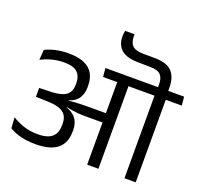

<svg xmlns="http://www.w3.org/2000/svg" viewBox="-149 -1078 1324 1251"><g transform="rotate(20 512.5 -452.0)"><path d="M577 -890.5Q577 -891.5 577 -897.2Q577 -903 577 -904H512Q509.5 -894.5 508.5 -884.8Q507.5 -875 507.5 -864.5Q507.5 -805 545 -772.8Q582.5 -740.5 663.5 -740L744.5 -739Q798 -739 818.5 -717Q839 -695 839 -650V-619.5H909.5V-653.5Q909.5 -726.5 874 -764.8Q838.5 -803 754 -803.5L676.5 -804Q620 -804.5 598.8 -825.2Q577.5 -846 577 -890.5ZM766.5 -572.5 761.5 -632.5H474L479.5 -572.5ZM577.5 0H655.5V-595H577.5ZM27.5 -128.5 32.5 -53.5Q67 -33 112.2 -21.5Q157.5 -10 213.5 -10Q315.5 -10 365.2 -50.2Q415 -90.5 415 -171V-179Q415 -217.5 400 -246Q385 -274.5 352.2 -292.5Q319.5 -310.5 266 -318L265 -344.5Q315 -347 346.8 -363.5Q378.5 -380 393 -408.8Q407.5 -437.5 407.5 -477.5V-484.5Q407.5 -533.5 387.8 -568.5Q368 -603.5 326 -622Q284 -640.5 217.5 -640.5Q169 -640.5 128.5 -631.2Q88 -622 56 -606L51 -535.5Q89 -555 128.5 -565Q168 -575 209.5 -575Q274 -575 301.8 -549.2Q329.5 -523.5 329.5 -473.5V-465.5Q329.5 -431.5 315.5 -409.8Q301.5 -388 270.2 -377.2Q239 -366.5 186.5 -365L112.5 -363V-301.5L191 -299Q242 -298 274 -287Q306 -276 321 -253.8Q336 -231.5 336 -196V-185.5Q336 -147.5 321.5 -123.2Q307 -99 278 -87.5Q249 -76 206 -76Q154.5 -76 111 -89.8Q67.5 -103.5 27.5 -128.5ZM260 -351V-311L322 -298.5L324 -307.5Q346 -302.5 365.8 -299.2Q385.5 -296 408.2 -294.2Q431 -292.5 461.5 -292.5H606V-357H460Q429 -357 406.5 -356.2Q384 -355.5 364 -354.2Q344 -353 321 -351L320 -358ZM914 0V-593.5H836V0ZM1025 -572.5 1019.5 -632.5H724L730.5 -572.5Z"/></g></svg>

Font: Anek Devanagari
Style: Regular
Weight: 400
Designer: Kailash Malviya (Devanagari) & Yesha Goshar (Latin)
Foundry: Ek Type
Version: Version 1.003